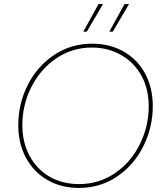

<svg xmlns="http://www.w3.org/2000/svg" viewBox="-20 -920 810 945"><path d="M70 -304Q70 -410 117 -502.5Q164 -595 247 -650Q330 -705 433 -705Q522 -705 590 -665.5Q658 -626 695 -556.5Q732 -487 732 -398Q732 -293 685.5 -200Q639 -107 556 -51Q473 5 369 5Q281 5 213.5 -34Q146 -73 108 -143Q70 -213 70 -304ZM712 -396Q712 -484 675 -549.5Q638 -615 574 -650.5Q510 -686 432 -686Q335 -686 256.5 -632.5Q178 -579 134 -491Q90 -403 90 -304Q90 -219 125.5 -153Q161 -87 224 -50.5Q287 -14 369 -14Q467 -14 545.5 -67.5Q624 -121 668 -209.5Q712 -298 712 -396ZM390 -764 465 -900H487L407 -764ZM518 -764 593 -900H615L535 -764Z"/></svg>

Font: Fixel Italic Variable Display Thin
Style: Italic
Weight: 100
Italic angle: -10°
Designer: AlfaBravo + MacPaw
Foundry: Kyrylo Tkachov, Marchela Mozhyna, Serhii Makarenko, Maria Weinstein, Zakhar Kryvoshyya
Version: Version 1.210;Glyphs 3.2 (3217)